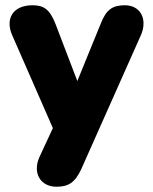

<svg xmlns="http://www.w3.org/2000/svg" viewBox="-20 -521 581 730"><path d="M195 189C239 189 265 174 289 122L516 -388C542 -448 514 -501 455 -501C408 -501 384 -485 363 -431L274 -213L191 -430C169 -486 146 -501 104 -501C27 -501 0 -448 26 -388L181 -34L130 76C103 136 133 189 195 189Z"/></svg>

Font: Nunito Black
Style: Regular
Weight: 900
Designer: Vernon Adams
Foundry: Vernon Adams
Version: Version 3.602